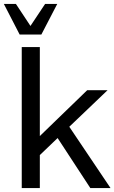

<svg xmlns="http://www.w3.org/2000/svg" viewBox="-50 -960 584 980"><path d="M61 0V-719.7H153.3V-265.6L395 -499.5H499L303.7 -313L514.2 0H411.1L244.1 -255.4L153.3 -168.5V0ZM50.3 -783.7 -30.3 -939.9H31.2L105.5 -827.6L180.2 -939.9H242.2L161.1 -783.7Z"/></svg>

Font: Pontano Sans Medium
Style: Regular
Weight: 500
Designer: Vernon Adams
Foundry: Vernon Adams
Version: Version 2.001